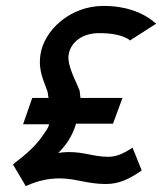

<svg xmlns="http://www.w3.org/2000/svg" viewBox="-20 -610 548 649"><path d="M24 -54 67 19 74 16C109 1 143 -7 182 -7C235 -7 275 12 338 12C384 12 417 -6 452 -29L459 -34L428 -111L419 -105C394 -90 373 -80 345 -80C298 -80 267 -96 213 -96C200 -96 189 -95 177 -93C203 -119 225 -150 237 -192H362L394 -279H252C251 -287 250 -296 249 -305L248 -306C240 -330 206 -387 212 -425C219 -469 260 -498 315 -498C360 -498 392 -491 415 -477L419 -473L508 -530L498 -538C462 -567 407 -590 330 -590C214 -590 129 -505 117 -427C108 -370 129 -336 141 -299C142 -293 143 -286 144 -279H89L58 -190H146C142 -174 135 -168 126 -154C102 -118 70 -90 31 -60Z"/></svg>

Font: Charger Pro
Style: ExBdExtObl
Weight: 400
Designer: Jasper
Foundry: Cannot Into Space Fonts
Version: Version 1.09